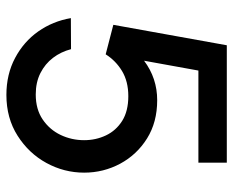

<svg xmlns="http://www.w3.org/2000/svg" viewBox="-86 -652 746 615"><g transform="rotate(90 287.5 -344.0)"><path d="M283.5 9Q217.5 9 165.2 -18.8Q113 -46.5 80.2 -93Q47.5 -139.5 37.5 -197.5L137 -198Q145.5 -165.5 164.8 -140.2Q184 -115 213.5 -100Q243 -85 282 -85Q329.5 -85 362.2 -107.2Q395 -129.5 411.8 -164.8Q428.5 -200 428.5 -240Q428.5 -277.5 413.2 -309.8Q398 -342 366.8 -361.8Q335.5 -381.5 287.5 -381.5Q240.5 -381.5 207.2 -361.5Q174 -341.5 153.5 -309L59 -333.5L124.5 -697H500.5V-606H205.5L174 -432Q230 -474 300.5 -474Q371 -474 423 -441.5Q475 -409 503.8 -355.5Q532.5 -302 532.5 -240Q532.5 -176 501.5 -119.2Q470.5 -62.5 414.2 -26.8Q358 9 283.5 9Z"/></g></svg>

Font: Acari Sans Neue SemiBold
Style: Regular
Weight: 600
Designer: Alfredo Marco Pradil (font), Cristiano Sobral (main changes)
Foundry: Hanken Design Co. (font), Cristiano Sobral (main changes)
Version: Version 2.459;March 19, 2022;FontCreator 14.0.0.2808 64-bit;